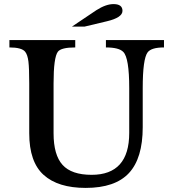

<svg xmlns="http://www.w3.org/2000/svg" viewBox="-20 -910 840 939"><path d="M678 -479V-288Q678 -136 610.5 -63.5Q543 9 399 9Q264 9 193.5 -54.5Q123 -118 123 -258V-502Q123 -576 119 -609Q115 -642 103 -657Q86 -678 26 -678V-714H348V-678Q279 -678 263 -657Q242 -629 242 -502V-258Q242 -152 286 -103.5Q330 -55 428 -55Q612 -55 612 -260V-479Q612 -627 583 -656Q562 -678 498 -678V-714H782V-678Q720 -678 702 -654Q678 -622 678 -479ZM394 -780H332L451 -860Q498 -890 535 -890Q579 -890 579 -857Q579 -824 503 -806Z"/></svg>

Font: Kolar Light
Style: Regular
Weight: 300
Designer: Ramakrishna Saiteja (Kannada); Shiva Nallaperumal (Latin)
Foundry: Indian Type Foundry
Version: Version 1.001;PS 1.0;hotconv 1.0.88;makeotf.lib2.5.647800